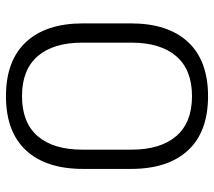

<svg xmlns="http://www.w3.org/2000/svg" viewBox="-56 -634 701 628"><g transform="rotate(-90 294.0 -319.5)"><path d="M294 11Q177.5 11 116.8 -54.5Q56 -120 56 -241.5V-398Q56 -519 116.8 -584.5Q177.5 -650 294 -650Q410 -650 471 -584.5Q532 -519 532 -398V-241.5Q532 -120 471 -54.5Q410 11 294 11ZM294 -41.5Q380.5 -41.5 424.8 -93.2Q469 -145 469 -239.5V-400Q469 -495 424.8 -546.2Q380.5 -597.5 294 -597.5Q207.5 -597.5 163.2 -546.2Q119 -495 119 -400V-239.5Q119 -145 163.2 -93.2Q207.5 -41.5 294 -41.5Z"/></g></svg>

Font: Anek Gujarati Light
Style: Regular
Weight: 300
Designer: Mrunmayee Ghaisas (Gujarati), Yesha Goshar (Latin)
Foundry: Ek Type
Version: Version 1.003